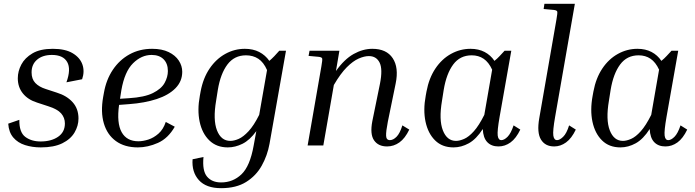

<svg xmlns="http://www.w3.org/2000/svg" viewBox="-20 -760 3633 1003"><path d="M193 10Q149 10 111 -2Q73 -14 49.5 -41.5Q26 -69 23 -114L81 -134Q80 -69 112 -45Q144 -21 192 -21Q248 -21 283.5 -45.5Q319 -70 319 -115Q319 -145 299.5 -167.5Q280 -190 232 -205L174 -224Q126 -239 99.5 -272Q73 -305 73 -351Q73 -388 91.5 -423Q110 -458 150 -481.5Q190 -505 256 -505Q321 -505 359.5 -482Q398 -459 410.5 -423Q423 -387 409 -346L327 -330Q352 -399 331 -436Q310 -473 251 -473Q203 -473 174 -448.5Q145 -424 145 -382Q145 -347 164.5 -326.5Q184 -306 219 -295L277 -276Q329 -260 359.5 -226Q390 -192 390 -141Q390 -103 369.5 -68Q349 -33 305.5 -11.5Q262 10 193 10Z M893 -98Q858 -37 805 -13.5Q752 10 700 10Q631 10 585.5 -23Q540 -56 522.5 -115.5Q505 -175 519 -254L523 -276Q535 -344 569.5 -395.5Q604 -447 656.5 -476Q709 -505 775 -505Q826 -505 861 -488Q896 -471 914 -443.5Q932 -416 932 -385Q932 -335 896.5 -299Q861 -263 798.5 -242.5Q736 -222 654 -216L602 -212Q589 -117 615.5 -69.5Q642 -22 703 -22Q727 -22 755 -31Q783 -40 808 -62Q833 -84 846 -123ZM614 -289 607 -244 653 -247Q735 -252 779 -274Q823 -296 840 -327Q857 -358 857 -389Q857 -428 834.5 -450.5Q812 -473 772 -473Q719 -473 675 -429.5Q631 -386 614 -289Z M1388 -9Q1377 52 1347.5 105Q1318 158 1266 190.5Q1214 223 1135 223Q1057 223 1019 181Q981 139 986 72L1043 60Q1036 132 1061.5 162.5Q1087 193 1135 193Q1197 193 1241.5 150.5Q1286 108 1305 1L1319 -75Q1285 -28 1247 -9Q1209 10 1170 10Q1111 10 1073.5 -26.5Q1036 -63 1023 -124Q1010 -185 1024 -260L1028 -282Q1041 -352 1075 -402Q1109 -452 1157 -478.5Q1205 -505 1259 -505Q1302 -505 1334 -488.5Q1366 -472 1387 -442Q1400 -453 1413 -466.5Q1426 -480 1439 -495H1474ZM1109 -234Q1092 -134 1113.5 -79Q1135 -24 1183 -24Q1203 -24 1227 -34.5Q1251 -45 1278.5 -74.5Q1306 -104 1334 -160L1375 -394Q1357 -435 1329.5 -453Q1302 -471 1265 -471Q1204 -471 1168 -423Q1132 -375 1118 -291Z M2118 -83Q2096 -37 2066.5 -16Q2037 5 2002 5Q1956 5 1934 -27Q1912 -59 1925 -127L1965 -323Q1980 -399 1963 -433Q1946 -467 1907 -467Q1883 -467 1853.5 -454Q1824 -441 1791.5 -408.5Q1759 -376 1724 -316L1669 0H1587L1659 -414Q1665 -448 1663 -454.5Q1661 -461 1646 -463L1592 -468L1597 -495H1753L1735 -389Q1779 -451 1827.5 -478Q1876 -505 1925 -505Q1999 -505 2031.5 -456Q2064 -407 2047 -324L2006 -124Q1996 -73 1997 -50.5Q1998 -28 2017 -28Q2034 -28 2051.5 -45.5Q2069 -63 2082 -105Z M2584 5Q2547 5 2525.5 -17.5Q2504 -40 2502 -86Q2468 -33 2429 -11.5Q2390 10 2349 10Q2290 10 2253 -26.5Q2216 -63 2203 -124Q2190 -185 2204 -260L2208 -282Q2221 -352 2254.5 -402Q2288 -452 2336 -478.5Q2384 -505 2438 -505Q2480 -505 2511.5 -488.5Q2543 -472 2563 -442Q2577 -453 2590 -467Q2603 -481 2616 -495H2651L2590 -150Q2577 -76 2580 -52Q2583 -28 2599 -28Q2614 -28 2631.5 -45.5Q2649 -63 2663 -105L2698 -83Q2676 -37 2647 -16Q2618 5 2584 5ZM2289 -234Q2272 -134 2293.5 -79Q2315 -24 2362 -24Q2381 -24 2405 -34.5Q2429 -45 2455.5 -74.5Q2482 -104 2510 -160L2551 -396Q2533 -435 2506.5 -453Q2480 -471 2444 -471Q2383 -471 2347.5 -423Q2312 -375 2298 -291Z M2820 -713 2824 -740H2983L2880 -150Q2867 -76 2870.5 -52Q2874 -28 2890 -28Q2904 -28 2922 -45.5Q2940 -63 2953 -105L2988 -83Q2966 -37 2937 -16Q2908 5 2875 5Q2828 5 2806 -31Q2784 -67 2797 -142L2887 -659Q2893 -693 2891 -699.5Q2889 -706 2874 -708Z M3456 5Q3419 5 3397.5 -17.5Q3376 -40 3374 -86Q3340 -33 3301 -11.5Q3262 10 3221 10Q3162 10 3125 -26.5Q3088 -63 3075 -124Q3062 -185 3076 -260L3080 -282Q3093 -352 3126.5 -402Q3160 -452 3208 -478.5Q3256 -505 3310 -505Q3352 -505 3383.5 -488.5Q3415 -472 3435 -442Q3449 -453 3462 -467Q3475 -481 3488 -495H3523L3462 -150Q3449 -76 3452 -52Q3455 -28 3471 -28Q3486 -28 3503.5 -45.5Q3521 -63 3535 -105L3570 -83Q3548 -37 3519 -16Q3490 5 3456 5ZM3161 -234Q3144 -134 3165.5 -79Q3187 -24 3234 -24Q3253 -24 3277 -34.5Q3301 -45 3327.5 -74.5Q3354 -104 3382 -160L3423 -396Q3405 -435 3378.5 -453Q3352 -471 3316 -471Q3255 -471 3219.5 -423Q3184 -375 3170 -291Z"/></svg>

Font: Inria Serif
Style: Italic
Weight: 400
Italic angle: -10°
Designer: Black Foundry Team
Foundry: Black Foundry
Version: Version 1.000; ttfautohint (v1.8.3)